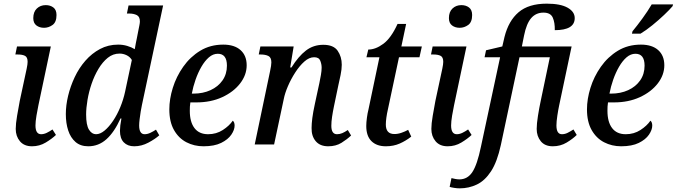

<svg xmlns="http://www.w3.org/2000/svg" viewBox="-20 -790 3701 1050"><path d="M221 -638Q196 -638 179 -651Q162 -664 162 -691Q162 -725 181.5 -743.5Q201 -762 230 -762Q255 -762 272 -749Q289 -736 289 -708Q289 -669 267.5 -653.5Q246 -638 221 -638ZM155 10Q112 10 89 -17.5Q66 -45 66 -85Q66 -113 73.5 -157Q81 -201 88 -238L126 -415Q131 -439 131 -452Q131 -477 117 -484.5Q103 -492 77 -492H64L73 -536H258L190 -214Q185 -191 179.5 -158Q174 -125 174 -104Q174 -56 205 -56Q220 -56 235.5 -63.5Q251 -71 267 -82L286 -52Q264 -31 230 -10.5Q196 10 155 10Z M463 10Q420 10 393 -13.5Q366 -37 353 -76.5Q340 -116 340 -166Q340 -214 352.5 -266Q365 -318 388.5 -368Q412 -418 447 -458Q482 -498 527 -522Q572 -546 626 -546Q652 -546 675.5 -539Q699 -532 717 -521Q719 -534 722.5 -552Q726 -570 728 -579L737 -625Q740 -640 742.5 -652.5Q745 -665 745 -673Q745 -699 728 -707.5Q711 -716 686 -716H674L683 -760H872L756 -215Q753 -201 749.5 -180Q746 -159 743.5 -138Q741 -117 741 -104Q741 -56 771 -56Q786 -56 802 -63.5Q818 -71 833 -81L851 -50Q829 -30 791.5 -10Q754 10 714 10Q678 10 657 -11.5Q636 -33 636 -75Q636 -87 638 -104.5Q640 -122 644 -142H639Q605 -67 562 -28.5Q519 10 463 10ZM505 -56Q528 -56 552 -76Q576 -96 598.5 -129.5Q621 -163 638 -204.5Q655 -246 664 -288L701 -462Q691 -479 672.5 -488Q654 -497 634 -497Q598 -497 569.5 -474Q541 -451 518.5 -413.5Q496 -376 481 -332Q466 -288 458.5 -243.5Q451 -199 451 -164Q451 -106 466.5 -81Q482 -56 505 -56Z M1093 10Q1042 10 999.5 -12Q957 -34 931.5 -79Q906 -124 906 -192Q906 -248 925 -309.5Q944 -371 982 -425Q1020 -479 1075 -512.5Q1130 -546 1201 -546Q1262 -546 1295.5 -516Q1329 -486 1329 -433Q1329 -380 1293 -333.5Q1257 -287 1195 -258.5Q1133 -230 1054 -230H1021Q1019 -219 1018.5 -207Q1018 -195 1018 -184Q1018 -123 1043.5 -89.5Q1069 -56 1118 -56Q1163 -56 1198.5 -79Q1234 -102 1253 -130Q1263 -122 1263 -103Q1263 -80 1245 -53.5Q1227 -27 1189.5 -8.5Q1152 10 1093 10ZM1038 -278Q1090 -278 1131.5 -297Q1173 -316 1197 -350.5Q1221 -385 1221 -431Q1221 -496 1171 -496Q1145 -496 1122.5 -476.5Q1100 -457 1081.5 -425Q1063 -393 1049.5 -354.5Q1036 -316 1029 -278Z M1775 10Q1730 10 1706.5 -18Q1683 -46 1684 -90Q1684 -113 1688 -144.5Q1692 -176 1702 -222L1719 -301Q1722 -314 1726.5 -335.5Q1731 -357 1735 -380Q1739 -403 1739 -420Q1739 -439 1731.5 -458Q1724 -477 1698 -477Q1671 -477 1644.5 -453.5Q1618 -430 1594.5 -393.5Q1571 -357 1554.5 -318.5Q1538 -280 1532 -249L1479 0H1373L1457 -401Q1464 -433 1464 -449Q1464 -476 1447.5 -484Q1431 -492 1405 -492H1395L1404 -536H1586L1567 -421H1574Q1612 -482 1653 -513.5Q1694 -545 1748 -545Q1804 -545 1826.5 -512.5Q1849 -480 1849 -436Q1849 -411 1842.5 -379.5Q1836 -348 1830 -322L1806 -207Q1800 -178 1796 -151Q1792 -124 1792 -102Q1792 -56 1823 -56Q1838 -56 1852 -62Q1866 -68 1882 -79L1900 -49Q1878 -28 1847.5 -9Q1817 10 1775 10Z M2090 10Q2040 10 2011.5 -18Q1983 -46 1983 -101Q1983 -120 1986.5 -146Q1990 -172 1995 -191L2055 -477H1984L1994 -519Q2034 -519 2076.5 -550.5Q2119 -582 2154 -659H2201L2175 -536H2287L2274 -477H2162L2102 -195Q2096 -169 2093 -147Q2090 -125 2090 -109Q2090 -57 2137 -57Q2156 -57 2176 -64Q2196 -71 2212 -80L2229 -43Q2200 -20 2166 -5Q2132 10 2090 10Z M2494 -638Q2469 -638 2452 -651Q2435 -664 2435 -691Q2435 -725 2454.5 -743.5Q2474 -762 2503 -762Q2528 -762 2545 -749Q2562 -736 2562 -708Q2562 -669 2540.5 -653.5Q2519 -638 2494 -638ZM2428 10Q2385 10 2362 -17.5Q2339 -45 2339 -85Q2339 -113 2346.5 -157Q2354 -201 2361 -238L2399 -415Q2404 -439 2404 -452Q2404 -477 2390 -484.5Q2376 -492 2350 -492H2337L2346 -536H2531L2463 -214Q2458 -191 2452.5 -158Q2447 -125 2447 -104Q2447 -56 2478 -56Q2493 -56 2508.5 -63.5Q2524 -71 2540 -82L2559 -52Q2537 -31 2503 -10.5Q2469 10 2428 10Z M2494 240Q2480 240 2464 237.5Q2448 235 2439 232L2449 184Q2457 186 2469 188.5Q2481 191 2492 191Q2537 191 2563.5 150.5Q2590 110 2610 13L2715 -477H2630L2638 -515L2727 -536L2739 -588Q2761 -676 2816 -723Q2871 -770 2970 -770Q3045 -770 3084 -748Q3123 -726 3123 -691Q3123 -625 3014 -625Q3015 -666 3003 -693.5Q2991 -721 2952 -721Q2911 -721 2885 -691Q2859 -661 2846 -596L2834 -536H3106L3038 -214Q3033 -191 3028 -158Q3023 -125 3023 -104Q3023 -56 3053 -56Q3069 -56 3084 -63.5Q3099 -71 3116 -82L3134 -52Q3113 -31 3079 -10.5Q3045 10 3003 10Q2960 10 2937.5 -17.5Q2915 -45 2915 -85Q2915 -113 2922 -157Q2929 -201 2937 -238L2987 -477H2821L2719 3Q2699 95 2665.5 146.5Q2632 198 2588 219Q2544 240 2494 240Z M3377 10Q3326 10 3283.5 -12Q3241 -34 3215.5 -79Q3190 -124 3190 -192Q3190 -248 3209 -309.5Q3228 -371 3266 -425Q3304 -479 3359 -512.5Q3414 -546 3485 -546Q3546 -546 3579.5 -516Q3613 -486 3613 -433Q3613 -380 3577 -333.5Q3541 -287 3479 -258.5Q3417 -230 3338 -230H3305Q3303 -219 3302.5 -207Q3302 -195 3302 -184Q3302 -123 3327.5 -89.5Q3353 -56 3402 -56Q3447 -56 3482.5 -79Q3518 -102 3537 -130Q3547 -122 3547 -103Q3547 -80 3529 -53.5Q3511 -27 3473.5 -8.5Q3436 10 3377 10ZM3322 -278Q3374 -278 3415.5 -297Q3457 -316 3481 -350.5Q3505 -385 3505 -431Q3505 -496 3455 -496Q3429 -496 3406.5 -476.5Q3384 -457 3365.5 -425Q3347 -393 3333.5 -354.5Q3320 -316 3313 -278ZM3436 -606 3439 -619Q3464 -649 3493.5 -689.5Q3523 -730 3544 -766H3661L3658 -756Q3642 -737 3612 -708.5Q3582 -680 3547.5 -652Q3513 -624 3483 -606Z"/></svg>

Font: Noto Serif SemiCondensed Medium
Style: Italic
Weight: 500
Width: 4
Italic angle: -12°
Designer: Monotype Design Team
Foundry: Monotype Imaging Inc.
Version: Version 2.013